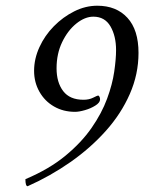

<svg xmlns="http://www.w3.org/2000/svg" viewBox="-20 -642 502 668"><path d="M318.4 -622.1Q384.8 -622.1 423.3 -580.1Q461.9 -538.1 461.9 -458Q461.9 -383.8 431.6 -314.9Q401.4 -246.1 348.1 -186.5Q294.9 -127 225.1 -78.1Q155.3 -29.3 76.2 5.9Q68.4 5.9 68.4 -18.6Q151.4 -53.7 207.5 -100.1Q263.7 -146.5 298.8 -197.3Q334 -248 352.5 -298.3Q371.1 -348.6 377.4 -392.6Q383.8 -436.5 383.8 -467.8Q383.8 -516.6 364.3 -550.3Q344.7 -584 304.7 -584Q275.4 -584 245.6 -560.1Q215.8 -536.1 196.3 -495.6Q176.8 -455.1 176.8 -404.3Q176.8 -355.5 199.7 -325.2Q222.7 -294.9 270.5 -294.9Q290 -294.9 304.2 -302.2Q318.4 -309.6 322.3 -309.6Q328.1 -305.7 328.1 -295.9Q328.1 -285.2 312 -274.9Q295.9 -264.6 275.4 -258.8Q254.9 -252.9 241.2 -252.9Q200.2 -252.9 168 -271.5Q135.7 -290 117.2 -322.8Q98.6 -355.5 98.6 -395.5Q98.6 -437.5 117.2 -478Q135.7 -518.6 167.5 -550.8Q199.2 -583 238.3 -602.5Q277.3 -622.1 318.4 -622.1Z"/></svg>

Font: Crimson Text
Style: Italic
Weight: 400
Italic angle: -11°
Designer: Sebastian Kosch
Foundry: Sebastian Kosch
Version: Version 1.100; ttfautohint (v1.8.4)